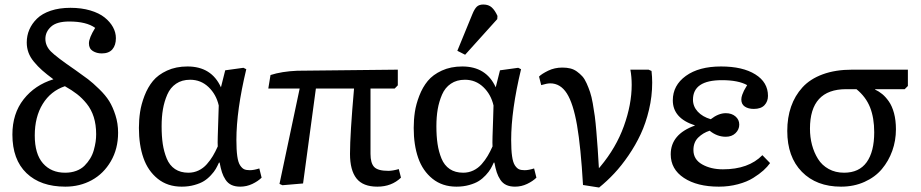

<svg xmlns="http://www.w3.org/2000/svg" viewBox="-20 -817 4102 855"><path d="M271 14.2Q160.6 14.2 97.9 -46.1Q35.2 -106.4 35.2 -217.8Q35.2 -311 85.2 -374.8Q135.3 -438.5 217.8 -463.9Q187 -486.8 167.7 -503.9Q148.4 -521 131.6 -541.3Q114.7 -561.5 106.9 -582.8Q99.1 -604 99.1 -627.9Q99.1 -658.2 110.6 -685.1Q122.1 -711.9 144.8 -734.1Q167.5 -756.3 205.8 -769.3Q244.1 -782.2 293.9 -782.2Q342.8 -782.2 382.1 -770.5Q421.4 -758.8 445.8 -739.3Q470.2 -719.7 483.2 -696Q496.1 -672.4 496.1 -647Q496.1 -615.7 480.5 -597.4Q464.8 -579.1 433.1 -579.1Q410.6 -579.1 393.3 -589.8Q376 -600.6 376 -624Q376 -647.9 403.8 -692.9Q364.7 -721.2 288.1 -721.2Q232.4 -721.2 207.3 -698.2Q182.1 -675.3 182.1 -644Q182.1 -612.8 206.5 -587.9Q231 -563 315.9 -504.9Q350.6 -480.5 371.8 -464.4Q393.1 -448.2 421.6 -420.4Q450.2 -392.6 466.3 -366.7Q482.4 -340.8 494.1 -304Q505.9 -267.1 505.9 -226.1Q505.9 -154.3 473.6 -98.9Q441.4 -43.5 388.4 -14.6Q335.4 14.2 271 14.2ZM270 -47.9Q297.4 -47.9 319.6 -56.2Q341.8 -64.5 356.4 -79.1Q371.1 -93.8 381.6 -111.1Q392.1 -128.4 397.7 -148.4Q403.3 -168.5 405.8 -185.5Q408.2 -202.6 408.2 -219.2Q408.2 -261.7 397.5 -295.7Q386.7 -329.6 366.2 -355Q345.7 -380.4 323 -397.9Q300.3 -415.5 269 -433.1Q205.6 -411.6 170.2 -354Q134.8 -296.4 134.8 -213.9Q134.8 -131.3 171.4 -89.6Q208 -47.9 270 -47.9Z M789.1 14.2Q726.1 14.2 682.4 -21Q638.7 -56.2 618.7 -113.8Q598.6 -171.4 598.6 -247.1Q598.6 -283.7 603.8 -318.1Q608.9 -352.5 623.5 -390.6Q638.2 -428.7 661.1 -456.5Q684.1 -484.4 723.9 -502.7Q763.7 -521 814.9 -521Q921.9 -521 963.9 -428.2L982.9 -503.9L1064 -515.1L1076.7 -508.8Q1032.7 -325.2 1032.7 -193.8Q1032.7 -149.4 1036.6 -121.6Q1040.5 -93.8 1049.3 -80.6Q1058.1 -67.4 1067.6 -63.2Q1077.1 -59.1 1092.8 -59.1Q1110.4 -59.1 1134.8 -66.9L1145 -25.9Q1129.4 -10.3 1103.8 2Q1078.1 14.2 1049.8 14.2Q1026.9 14.2 1010.7 6.6Q994.6 -1 984.4 -16.6Q974.1 -32.2 968.5 -49.6Q962.9 -66.9 958 -92.8H955.1Q948.2 -77.6 940.9 -64.9Q933.6 -52.2 919.4 -36.9Q905.3 -21.5 888.7 -11Q872.1 -0.5 845.9 6.8Q819.8 14.2 789.1 14.2ZM818.8 -47.9Q843.3 -47.9 864.3 -57.9Q885.3 -67.9 901.1 -85.9Q917 -104 928 -122.6Q939 -141.1 949.7 -165Q948.7 -177.7 949.7 -209.5Q950.7 -241.2 952.1 -283.4Q953.6 -325.7 954.1 -347.2Q942.9 -396.5 908.7 -429.2Q874.5 -461.9 826.7 -461.9Q790 -461.9 764.2 -444.3Q738.3 -426.8 724.9 -395.8Q711.4 -364.7 705.6 -330.6Q699.7 -296.4 699.7 -254.9Q699.7 -210.4 704.8 -176Q710 -141.6 722.4 -111.1Q734.9 -80.6 759.3 -64.2Q783.7 -47.9 818.8 -47.9Z M1660.6 14.2Q1596.2 14.2 1567.4 -22.5Q1538.6 -59.1 1538.6 -131.8Q1538.6 -218.8 1556.6 -422.9H1386.7L1329.6 0L1237.8 7.8L1224.6 2L1314.5 -422.9H1174.8L1184.6 -482.9Q1234.4 -499 1303.7 -502L1751.5 -506.8V-437L1737.8 -422.9H1629.9V-131.8Q1629.9 -90.8 1646.2 -73.5Q1662.6 -56.2 1709.5 -56.2Q1728 -56.2 1755.9 -64L1765.6 -25.9Q1723.6 14.2 1660.6 14.2Z M2051.3 -573.2 2016.6 -590.8 2083.5 -753.9Q2092.8 -776.9 2103 -786.9Q2113.3 -796.9 2132.3 -796.9Q2155.8 -796.9 2169.9 -783.9Q2184.1 -771 2195.3 -746.1L2194.3 -731.9ZM2012.7 14.2Q1949.7 14.2 1906 -21Q1862.3 -56.2 1842.3 -113.8Q1822.3 -171.4 1822.3 -247.1Q1822.3 -283.7 1827.4 -318.1Q1832.5 -352.5 1847.2 -390.6Q1861.8 -428.7 1884.8 -456.5Q1907.7 -484.4 1947.5 -502.7Q1987.3 -521 2038.6 -521Q2145.5 -521 2187.5 -428.2L2206.5 -503.9L2287.6 -515.1L2300.3 -508.8Q2256.3 -325.2 2256.3 -193.8Q2256.3 -149.4 2260.3 -121.6Q2264.2 -93.8 2272.9 -80.6Q2281.7 -67.4 2291.3 -63.2Q2300.8 -59.1 2316.4 -59.1Q2334 -59.1 2358.4 -66.9L2368.7 -25.9Q2353 -10.3 2327.4 2Q2301.8 14.2 2273.4 14.2Q2250.5 14.2 2234.4 6.6Q2218.3 -1 2208 -16.6Q2197.8 -32.2 2192.1 -49.6Q2186.5 -66.9 2181.6 -92.8H2178.7Q2171.9 -77.6 2164.6 -64.9Q2157.2 -52.2 2143.1 -36.9Q2128.9 -21.5 2112.3 -11Q2095.7 -0.5 2069.6 6.8Q2043.5 14.2 2012.7 14.2ZM2042.5 -47.9Q2066.9 -47.9 2087.9 -57.9Q2108.9 -67.9 2124.8 -85.9Q2140.6 -104 2151.6 -122.6Q2162.6 -141.1 2173.3 -165Q2172.4 -177.7 2173.3 -209.5Q2174.3 -241.2 2175.8 -283.4Q2177.2 -325.7 2177.7 -347.2Q2166.5 -396.5 2132.3 -429.2Q2098.1 -461.9 2050.3 -461.9Q2013.7 -461.9 1987.8 -444.3Q1961.9 -426.8 1948.5 -395.8Q1935.1 -364.7 1929.2 -330.6Q1923.3 -296.4 1923.3 -254.9Q1923.3 -210.4 1928.5 -176Q1933.6 -141.6 1946 -111.1Q1958.5 -80.6 1982.9 -64.2Q2007.3 -47.9 2042.5 -47.9Z M2647.9 18.1 2576.2 6.8Q2566.4 -162.1 2549.6 -259.3Q2532.7 -356.4 2504.2 -401.1Q2475.6 -445.8 2430.2 -445.8Q2416 -445.8 2390.1 -438L2380.4 -476.1Q2392.6 -488.3 2421.1 -502.2Q2449.7 -516.1 2484.4 -516.1Q2503.9 -516.1 2519.8 -512.2Q2535.6 -508.3 2549.1 -498.5Q2562.5 -488.8 2573 -477.3Q2583.5 -465.8 2592.3 -446Q2601.1 -426.3 2607.7 -406.7Q2614.3 -387.2 2619.6 -357.2Q2625 -327.1 2628.7 -299.6Q2632.3 -272 2635.7 -231.4Q2639.2 -190.9 2641.6 -155Q2644 -119.1 2647 -67.9L2653.3 -75.2Q2723.6 -159.2 2758.3 -255.6Q2793 -352.1 2793 -439Q2793 -475.6 2787.1 -506.8H2868.2L2881.3 -501Q2884.3 -474.1 2884.3 -449.2Q2884.3 -388.2 2870.1 -328.4Q2856 -268.6 2833 -219.5Q2810.1 -170.4 2778.8 -124.8Q2747.6 -79.1 2715.3 -44.7Q2683.1 -10.3 2647.9 18.1Z M3181.2 14.2Q3084.5 14.2 3025.6 -24.7Q2966.8 -63.5 2966.8 -129.9Q2966.8 -219.2 3074.2 -257.8V-258.8Q2976.1 -290.5 2976.1 -370.1Q2976.1 -437 3034.2 -479Q3092.3 -521 3190.9 -521Q3287.1 -521 3343.5 -485.8Q3399.9 -450.7 3399.9 -390.1Q3399.9 -365.2 3384.3 -348.6Q3368.7 -332 3336.9 -332Q3312 -332 3296.6 -342.5Q3281.2 -353 3281.2 -374Q3281.2 -383.8 3285.4 -395.3Q3289.6 -406.7 3293 -413.3Q3296.4 -419.9 3307.1 -438Q3267.6 -460 3194.8 -460Q3065.9 -460 3065.9 -373Q3065.9 -342.8 3087.2 -319.8Q3108.4 -296.9 3145 -286.1Q3179.7 -313 3211.9 -313Q3238.3 -313 3255.1 -298.6Q3272 -284.2 3272 -262.2Q3272 -240.2 3255.4 -224.1Q3238.8 -208 3211.9 -208Q3173.3 -208 3140.1 -234.9Q3110.8 -225.6 3089.4 -204.6Q3067.9 -183.6 3067.9 -148.9Q3067.9 -106.9 3106.7 -85Q3145.5 -63 3199.2 -63Q3313.5 -63 3375 -126L3409.2 -90.8Q3397.9 -74.7 3379.9 -58.3Q3361.8 -42 3334.2 -24.7Q3306.6 -7.3 3266.4 3.4Q3226.1 14.2 3181.2 14.2Z M3725.1 14.2Q3615.7 14.2 3550.8 -52Q3485.8 -118.2 3485.8 -233.9Q3485.8 -293.5 3502.7 -342Q3519.5 -390.6 3553.5 -428Q3587.4 -465.3 3643.8 -486.1Q3700.2 -506.8 3774.9 -506.8H4022.9V-434.1L4008.8 -419.9H3877V-418Q3894 -410.2 3908.9 -397.9Q3923.8 -385.7 3938.2 -365.2Q3952.6 -344.7 3961.2 -313Q3969.7 -281.2 3969.7 -241.2Q3969.7 -190.9 3953.4 -145.3Q3937 -99.6 3907 -64Q3877 -28.3 3829.8 -7.1Q3782.7 14.2 3725.1 14.2ZM3738.8 -47.9Q3805.7 -47.9 3839.4 -94.7Q3873 -141.6 3873 -228Q3873 -292 3854.5 -338.9Q3835.9 -385.7 3793.9 -419.9H3748Q3586.9 -419.9 3586.9 -244.1Q3586.9 -206.1 3595.9 -171.9Q3605 -137.7 3622.6 -109.4Q3640.1 -81.1 3670.2 -64.5Q3700.2 -47.9 3738.8 -47.9Z"/></svg>

Font: Literata Book
Style: Regular
Weight: 400
Designer: Latin by Veronika Burian and Jose Scaglione. Greek by Irene Vlachou. Cyrillic by Vera Evstafieva
Foundry: TypeTogether
Version: Version 2.003;PS 002.003;hotconv 1.0.88;makeotf.lib2.5.64775